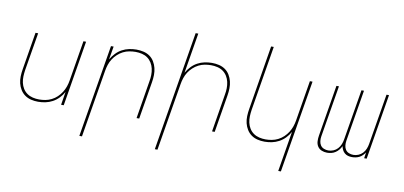

<svg xmlns="http://www.w3.org/2000/svg" viewBox="-83 -1011 3166 1503"><g transform="rotate(10 1500.0 -260.0)"><path d="M242 8Q213 8 186 1.5Q159 -5 137 -20.5Q115 -36 100.5 -59.5Q86 -83 79.5 -109.5Q73 -136 74 -165Q75 -194 80 -223L129 -520H150L100 -220Q96 -194 95 -168Q94 -142 99.5 -117.5Q105 -93 118 -72Q131 -51 151 -37Q171 -23 196 -17Q221 -11 247 -11Q271 -11 296 -15.5Q321 -20 345 -32Q369 -44 388.5 -62.5Q408 -81 422 -103Q436 -125 444.5 -149.5Q453 -174 457 -199L510 -520H531L445 0H424L441 -105Q427 -79 405 -56Q383 -33 356 -18.5Q329 -4 300 2Q271 8 242 8Z M607 215 729 -520H750L732 -415Q747 -441 768.5 -464Q790 -487 817 -501.5Q844 -516 873 -522Q902 -528 931 -528Q960 -528 987.5 -521.5Q1015 -515 1037 -499.5Q1059 -484 1073 -460.5Q1087 -437 1093.5 -410.5Q1100 -384 1099.5 -355Q1099 -326 1094 -297L1045 0H1024L1073 -300Q1078 -326 1078.5 -352Q1079 -378 1073.5 -402.5Q1068 -427 1055 -448Q1042 -469 1022.5 -483Q1003 -497 978 -503Q953 -509 927 -509Q903 -509 877.5 -504.5Q852 -500 828.5 -488Q805 -476 785 -457.5Q765 -439 751 -417Q737 -395 729 -370.5Q721 -346 717 -321L628 215Z M1207 215 1364 -735H1385L1332 -415Q1347 -441 1368.5 -464Q1390 -487 1417 -501.5Q1444 -516 1473 -522Q1502 -528 1531 -528Q1560 -528 1587.5 -521.5Q1615 -515 1637 -499.5Q1659 -484 1673 -460.5Q1687 -437 1693.5 -410.5Q1700 -384 1699.5 -355Q1699 -326 1694 -297L1645 0H1624L1673 -300Q1678 -326 1678.5 -352Q1679 -378 1673.5 -402.5Q1668 -427 1655 -448Q1642 -469 1622.5 -483Q1603 -497 1578 -503Q1553 -509 1527 -509Q1503 -509 1477.5 -504.5Q1452 -500 1428.5 -488Q1405 -476 1385 -457.5Q1365 -439 1351 -417Q1337 -395 1329 -370.5Q1321 -346 1317 -321L1228 215Z M2188 215 2241 -105Q2227 -79 2205 -56Q2183 -33 2156 -18.5Q2129 -4 2100 2Q2071 8 2042 8Q2013 8 1986 1.5Q1959 -5 1937 -20.5Q1915 -36 1900.5 -59.5Q1886 -83 1879.5 -109.5Q1873 -136 1874 -165Q1875 -194 1880 -223L1964 -735H1985L1900 -220Q1896 -194 1895 -168Q1894 -142 1899.5 -117.5Q1905 -93 1918 -72Q1931 -51 1951 -37Q1971 -23 1996 -17Q2021 -11 2047 -11Q2071 -11 2096 -15.5Q2121 -20 2145 -32Q2169 -44 2188.5 -62.5Q2208 -81 2222 -103Q2236 -125 2244.5 -149.5Q2253 -174 2257 -199L2310 -520H2331L2209 215Z M2539 8Q2516 8 2495.5 -0.5Q2475 -9 2463.5 -27Q2452 -45 2451 -68Q2450 -91 2454 -114L2521 -520H2541L2473 -110Q2470 -91 2472 -72.5Q2474 -54 2483.5 -39.5Q2493 -25 2510 -18Q2527 -11 2546 -11Q2566 -11 2585.5 -19Q2605 -27 2619.5 -42.5Q2634 -58 2642 -78Q2650 -98 2653 -117L2720 -520H2740L2672 -110Q2669 -91 2671 -72.5Q2673 -54 2682.5 -39.5Q2692 -25 2709 -18Q2726 -11 2745 -11Q2765 -11 2784.5 -19Q2804 -27 2818.5 -42.5Q2833 -58 2841 -78Q2849 -98 2852 -117L2919 -520H2939L2853 0H2833L2840 -47Q2831 -34 2820 -23Q2809 -12 2795.5 -5Q2782 2 2767 5Q2752 8 2738 8Q2721 8 2706 4Q2691 0 2679 -10Q2667 -20 2660 -34Q2653 -48 2650 -64Q2643 -48 2631.5 -34Q2620 -20 2605 -10Q2590 0 2573 4Q2556 8 2539 8Z"/></g></svg>

Font: Iosevka Thin Extended Oblique
Style: Regular
Weight: 100
Width: 7
Italic angle: -9°
Monospace: yes
Designer: Belleve Invis
Foundry: Belleve Invis
Version: Version 32.5.0; ttfautohint (v1.8.4)